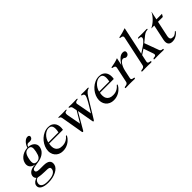

<svg xmlns="http://www.w3.org/2000/svg" viewBox="72 -1891 3264 3264"><g transform="rotate(-45 1704.0 -259.0)"><path d="M143.6 -311Q128.4 -241.2 141.1 -209.7Q153.8 -178.2 200.2 -178.2Q223.6 -178.2 241.7 -185.8Q259.8 -193.4 273.4 -209.5Q287.1 -225.6 296.6 -250.7Q306.2 -275.9 313.5 -311Q320.8 -345.7 321.8 -370.8Q322.8 -396 316.2 -412.1Q309.6 -428.2 294.9 -436Q280.3 -443.8 256.8 -443.8Q233.4 -443.8 215.6 -436Q197.8 -428.2 184.1 -412.1Q170.4 -396 160.4 -370.8Q150.4 -345.7 143.6 -311ZM294.4 96.2Q299.3 72.8 293.5 60.8Q287.6 48.8 272.5 43.5Q257.3 38.1 233.4 37.1Q209.5 36.1 178 35.4Q146.5 34.7 108.4 32Q70.3 29.3 26.4 20Q15.6 20 4.6 24.9Q-6.3 29.8 -15.6 38.8Q-24.9 47.9 -32 60.3Q-39.1 72.8 -42.5 87.9Q-52.7 136.2 -17.8 162.1Q17.1 188 92.8 188Q185.5 188 235.4 163.8Q285.2 139.6 294.4 96.2ZM93.3 211.9Q48.8 211.9 12 204.3Q-24.9 196.8 -49.8 181.9Q-74.7 167 -85.9 145Q-97.2 123 -91.3 94.2Q-87.9 77.1 -78.4 63.5Q-68.8 49.8 -55.9 39.3Q-43 28.8 -27.3 21.5Q-11.7 14.2 4.4 9.8Q-11.2 -4.4 -18.8 -23.9Q-26.4 -43.5 -21 -68.8Q-15.6 -94.2 0.2 -112.5Q16.1 -130.9 38.3 -142.6Q60.5 -154.3 87.2 -159.9Q113.8 -165.5 140.6 -165L141.6 -168Q118.7 -172.4 97.7 -182.4Q76.7 -192.4 62.3 -209.2Q47.9 -226.1 41.7 -250.2Q35.6 -274.4 42.5 -306.2Q51.3 -347.2 75 -376.5Q98.6 -405.8 129.4 -424.8Q160.2 -443.8 194.1 -452.9Q228 -461.9 256.8 -461.9Q260.3 -477.5 272 -500.2Q283.7 -522.9 301.3 -543.9Q318.8 -564.9 341.3 -579.6Q363.8 -594.2 388.7 -594.2Q413.1 -594.2 422.9 -582.5Q432.6 -570.8 429.2 -554.2Q423.8 -529.8 406.2 -518.8Q388.7 -507.8 361.8 -507.8Q352.1 -507.8 344 -508.8Q335.9 -509.8 326.7 -509.8Q306.6 -509.8 295.2 -495.8Q283.7 -481.9 276.9 -461.9Q307.6 -460.4 335.7 -450Q363.8 -439.5 383.5 -420.9Q403.3 -402.3 412.6 -375.7Q421.9 -349.1 414.6 -315.9Q406.7 -277.8 385.7 -250.5Q364.7 -223.1 336.9 -204.6Q309.1 -186 277.3 -175.3Q245.6 -164.6 215.3 -160.2Q173.8 -154.3 146.2 -149.7Q118.7 -145 101.6 -139.4Q84.5 -133.8 76.2 -125.7Q67.9 -117.7 64.9 -104Q63 -93.8 65.9 -85.2Q68.8 -76.7 78.4 -70.1Q87.9 -63.5 104 -59.8Q120.1 -56.2 143.6 -56.2H236.3Q282.7 -56.2 312.7 -47.4Q342.8 -38.6 359.1 -22.5Q375.5 -6.3 379.9 16.1Q384.3 38.6 378.4 65.9Q372.1 96.7 347.4 123.3Q322.8 149.9 284.9 169.7Q247.1 189.5 198 200.7Q148.9 211.9 93.3 211.9Z M568.4 -250Q561 -212.4 563 -178.5Q564.9 -144.5 579.6 -118.7Q594.2 -92.8 623.3 -77.4Q652.3 -62 699.2 -62Q731.4 -62 757.6 -69.3Q783.7 -76.7 808.6 -91.8Q824.2 -101.6 834.2 -110.8Q844.2 -120.1 850.6 -127.4Q856.9 -134.8 861.3 -139.4Q865.7 -144 870.1 -144Q879.4 -144 876.5 -132.8Q875.5 -127.9 868.7 -115.7Q861.8 -103.5 848.9 -87.9Q835.9 -72.3 816.9 -55.4Q797.9 -38.6 772.7 -24.4Q747.6 -10.3 715.8 -1.2Q684.1 7.8 645.5 7.8Q601.1 7.8 564.5 -9Q527.8 -25.9 503.7 -56.2Q479.5 -86.4 470.5 -128.4Q461.4 -170.4 472.2 -220.2Q481.9 -265.6 507.6 -309.1Q533.2 -352.5 570.3 -386.5Q607.4 -420.4 654.1 -441.2Q700.7 -461.9 752 -461.9Q800.8 -461.9 833.3 -443.6Q865.7 -425.3 883.3 -395.3Q900.9 -365.2 904.8 -327.4Q908.7 -289.6 900.4 -250ZM815.9 -273.9Q825.7 -320.3 825.4 -352.5Q825.2 -384.8 816.2 -405Q807.1 -425.3 789.6 -434.6Q772 -443.8 747.1 -443.8Q720.2 -443.8 692.4 -430.7Q664.6 -417.5 640.6 -394.5Q616.7 -371.6 598.4 -340.6Q580.1 -309.6 571.8 -273.9Z M1434.1 -110.8 1512.7 -241.2Q1523.9 -259.8 1535.6 -280.5Q1547.4 -301.3 1556.9 -320.3Q1566.4 -339.4 1573.2 -354.7Q1580.1 -370.1 1581.5 -377.9Q1585.4 -395 1583 -405Q1580.6 -415 1575.2 -420.9Q1569.8 -426.8 1562.5 -429.4Q1555.2 -432.1 1548.8 -433.8Q1542.5 -435.5 1538.6 -437.7Q1534.7 -439.9 1535.6 -444.8Q1538.1 -456.1 1553.2 -456.1Q1564 -456.1 1581.3 -455.1Q1598.6 -454.1 1623 -454.1Q1648.4 -454.1 1669.4 -455.1Q1690.4 -456.1 1699.2 -456.1Q1716.3 -456.1 1713.9 -444.8Q1712.9 -440.9 1709 -439.7Q1705.1 -438.5 1698.2 -436.3Q1691.4 -434.1 1681.6 -429.9Q1671.9 -425.8 1659.7 -415.8Q1647.5 -405.8 1633.1 -388.7Q1618.7 -371.6 1601.6 -344.2L1391.6 -1Q1386.2 8.3 1381.6 12.2Q1377 16.1 1370.6 16.1Q1364.7 16.1 1362.8 12.2Q1360.8 8.3 1358.9 -1L1306.6 -296.9L1135.7 -1Q1130.9 8.3 1126.2 12.2Q1121.6 16.1 1115.7 16.1Q1109.9 16.1 1107.2 12.2Q1104.5 8.3 1102.5 -1L1033.7 -399.9Q1031.2 -413.6 1026.9 -421.1Q1022.5 -428.7 1017.3 -432.6Q1012.2 -436.5 1007.1 -437.7Q1002 -439 998 -439.7Q994.1 -440.4 991.9 -442.1Q989.7 -443.8 990.7 -448.2Q991.7 -452.6 996.3 -454.3Q1001 -456.1 1012.2 -456.1Q1023.4 -456.1 1041.5 -455.1Q1059.6 -454.1 1084 -454.1Q1115.7 -454.1 1135.3 -455.1Q1154.8 -456.1 1163.1 -456.1Q1175.8 -456.1 1180.9 -454.3Q1186 -452.6 1185.1 -448.2Q1183.6 -441.9 1176.3 -440.2Q1168.9 -438.5 1160.2 -436.5Q1151.4 -434.6 1143.3 -429.4Q1135.3 -424.3 1132.3 -411.1Q1129.4 -397 1130.9 -383.5Q1132.3 -370.1 1134.8 -358.9L1179.7 -118.2L1300.3 -320.8L1285.2 -394Q1280.8 -413.6 1272.2 -421.9Q1263.7 -430.2 1255.1 -433.8Q1246.6 -437.5 1240.7 -439Q1234.9 -440.4 1236.3 -445.8Q1237.3 -452.1 1239.7 -454.1Q1242.2 -456.1 1248.5 -456.1Q1255.9 -456.1 1264.2 -455.8Q1272.5 -455.6 1282.5 -455.1Q1292.5 -454.6 1304.9 -454.3Q1317.4 -454.1 1333 -454.1Q1365.2 -454.1 1391.1 -455.1Q1417 -456.1 1432.1 -456.1Q1439.9 -456.1 1444.1 -454.1Q1448.2 -452.1 1447.3 -446.8Q1445.8 -439.5 1436.5 -438Q1427.2 -436.5 1416 -434.3Q1404.8 -432.1 1394.8 -426Q1384.8 -419.9 1380.9 -402.8Q1380.4 -400.9 1380.9 -396.7Q1381.3 -392.6 1382.1 -388.2Q1382.8 -383.8 1383.8 -379.4Q1384.8 -375 1385.3 -372.1Z M1790.5 -250Q1783.2 -212.4 1785.2 -178.5Q1787.1 -144.5 1801.8 -118.7Q1816.4 -92.8 1845.5 -77.4Q1874.5 -62 1921.4 -62Q1953.6 -62 1979.7 -69.3Q2005.9 -76.7 2030.8 -91.8Q2046.4 -101.6 2056.4 -110.8Q2066.4 -120.1 2072.8 -127.4Q2079.1 -134.8 2083.5 -139.4Q2087.9 -144 2092.3 -144Q2101.6 -144 2098.6 -132.8Q2097.7 -127.9 2090.8 -115.7Q2084 -103.5 2071 -87.9Q2058.1 -72.3 2039.1 -55.4Q2020 -38.6 1994.9 -24.4Q1969.7 -10.3 1938 -1.2Q1906.2 7.8 1867.7 7.8Q1823.2 7.8 1786.6 -9Q1750 -25.9 1725.8 -56.2Q1701.7 -86.4 1692.6 -128.4Q1683.6 -170.4 1694.3 -220.2Q1704.1 -265.6 1729.7 -309.1Q1755.4 -352.5 1792.5 -386.5Q1829.6 -420.4 1876.2 -441.2Q1922.9 -461.9 1974.1 -461.9Q2022.9 -461.9 2055.4 -443.6Q2087.9 -425.3 2105.5 -395.3Q2123 -365.2 2127 -327.4Q2130.9 -289.6 2122.6 -250ZM2038.1 -273.9Q2047.9 -320.3 2047.6 -352.5Q2047.4 -384.8 2038.3 -405Q2029.3 -425.3 2011.7 -434.6Q1994.1 -443.8 1969.2 -443.8Q1942.4 -443.8 1914.6 -430.7Q1886.7 -417.5 1862.8 -394.5Q1838.9 -371.6 1820.6 -340.6Q1802.2 -309.6 1793.9 -273.9Z M2293.9 -341.8Q2297.9 -359.9 2294.2 -369.9Q2290.5 -379.9 2283.2 -385.5Q2275.9 -391.1 2266.1 -393.3Q2256.3 -395.5 2248.3 -397Q2240.2 -398.4 2234.9 -401.1Q2229.5 -403.8 2231 -410.2Q2232.4 -417 2243.7 -419.2Q2254.9 -421.4 2276.9 -425Q2298.8 -428.7 2331.8 -436.5Q2364.7 -444.3 2410.2 -461.9L2382.3 -332H2384.3Q2410.2 -371.6 2432.4 -397Q2454.6 -422.4 2474.6 -436.8Q2494.6 -451.2 2512.5 -456.5Q2530.3 -461.9 2546.9 -461.9Q2577.1 -461.9 2589.8 -447.8Q2602.5 -433.6 2597.2 -408.2Q2591.8 -383.8 2574.5 -371.8Q2557.1 -359.9 2536.1 -359.9Q2523.4 -359.9 2517.3 -363.5Q2511.2 -367.2 2506.3 -371.8Q2501.5 -376.5 2494.9 -380.1Q2488.3 -383.8 2474.1 -383.8Q2458.5 -383.8 2441.4 -371.8Q2424.3 -359.9 2408.2 -337.2Q2392.1 -314.5 2378.4 -282.2Q2364.7 -250 2356 -209L2326.7 -69.8Q2323.2 -54.2 2326.9 -45.4Q2330.6 -36.6 2337.9 -32.2Q2345.2 -27.8 2354.2 -26.4Q2363.3 -24.9 2371.3 -23.4Q2379.4 -22 2384.3 -19.3Q2389.2 -16.6 2387.7 -9.8Q2386.2 -2.9 2381.8 -0.5Q2377.4 2 2369.1 2Q2359.9 2 2350.3 1.7Q2340.8 1.5 2329.1 1Q2317.4 0.5 2302.2 0.2Q2287.1 0 2266.6 0Q2246.1 0 2231 0.2Q2215.8 0.5 2203.9 1Q2191.9 1.5 2182.1 1.7Q2172.4 2 2163.1 2Q2154.8 2 2151.6 -0.5Q2148.4 -2.9 2149.9 -9.8Q2151.4 -16.6 2157.5 -19.3Q2163.6 -22 2171.9 -23.4Q2180.2 -24.9 2190.2 -26.4Q2200.2 -27.8 2209.2 -32.2Q2218.3 -36.6 2225.6 -45.4Q2232.9 -54.2 2236.3 -69.8Z M2749.5 -613.8Q2752.9 -630.9 2749.3 -640.4Q2745.6 -649.9 2738.3 -654.8Q2731 -659.7 2721.4 -661.4Q2711.9 -663.1 2703.9 -664.3Q2695.8 -665.5 2690.4 -667.7Q2685.1 -669.9 2686.5 -675.8Q2688 -682.6 2694.8 -684.3Q2701.7 -686 2720.2 -689.7Q2738.8 -693.4 2773.2 -701.7Q2807.6 -710 2863.8 -730L2755.9 -222.2L2861.8 -293Q2910.2 -325.2 2933.6 -351.8Q2957 -378.4 2960 -392.1Q2963.4 -407.7 2960 -416Q2956.5 -424.3 2949.7 -428.5Q2942.9 -432.6 2934.1 -433.6Q2925.3 -434.6 2917.7 -435.3Q2910.2 -436 2905.3 -437.7Q2900.4 -439.5 2901.4 -444.8Q2902.8 -451.7 2909.7 -453.9Q2916.5 -456.1 2928.7 -456.1Q2948.2 -456.1 2970.9 -455.1Q2993.7 -454.1 3017.1 -454.1Q3041.5 -454.1 3065.4 -455.1Q3089.4 -456.1 3112.8 -456.1Q3120.1 -456.1 3124.5 -453.6Q3128.9 -451.2 3127.9 -445.8Q3127 -440.4 3123.3 -438.7Q3119.6 -437 3113.5 -436.5Q3107.4 -436 3098.9 -435.1Q3090.3 -434.1 3078.9 -430.4Q3067.4 -426.8 3053 -418.9Q3038.6 -411.1 3021 -397L2919.4 -314L3014.6 -55.2Q3019.5 -42 3026.9 -35.4Q3034.2 -28.8 3042 -25.9Q3049.8 -22.9 3057.4 -22.5Q3064.9 -22 3070.6 -21.2Q3076.2 -20.5 3079.1 -17.8Q3082 -15.1 3080.6 -7.8Q3078.1 2 3062.5 2Q3056.6 2 3044.9 1.7Q3033.2 1.5 3017.3 1Q3001.5 0.5 2982.7 0.2Q2963.9 0 2943.8 0Q2906.7 0 2886.2 1Q2865.7 2 2851.6 2Q2845.7 2 2842 -0.2Q2838.4 -2.4 2839.4 -7.8Q2841.3 -15.6 2846.4 -19Q2851.6 -22.5 2858.6 -23.7Q2865.7 -24.9 2873.8 -25.4Q2881.8 -25.9 2888.9 -28.1Q2896 -30.3 2901.6 -35.6Q2907.2 -41 2909.7 -51.8Q2910.6 -56.6 2908.4 -66.2Q2906.2 -75.7 2903.8 -84L2843.8 -257.8L2750.5 -195.8L2723.6 -69.8Q2720.2 -54.2 2723.9 -45.4Q2727.5 -36.6 2734.9 -32.2Q2742.2 -27.8 2751.5 -26.4Q2760.7 -24.9 2768.8 -23.4Q2776.9 -22 2781.7 -19.3Q2786.6 -16.6 2785.2 -9.8Q2783.7 -2.9 2779.3 -0.5Q2774.9 2 2766.6 2Q2757.3 2 2747.8 1.7Q2738.3 1.5 2726.6 1Q2714.8 0.5 2699.7 0.2Q2684.6 0 2664.1 0Q2643.6 0 2628.2 0.2Q2612.8 0.5 2600.8 1Q2588.9 1.5 2579.3 1.7Q2569.8 2 2560.5 2Q2552.2 2 2548.8 -0.5Q2545.4 -2.9 2546.9 -9.8Q2548.3 -16.6 2554.4 -19.3Q2560.5 -22 2569.1 -23.4Q2577.6 -24.9 2587.4 -26.4Q2597.2 -27.8 2606.4 -32.2Q2615.7 -36.6 2623 -45.4Q2630.4 -54.2 2633.8 -69.8Z M3457 -405.8H3341.3L3281.7 -126Q3276.9 -101.1 3278.6 -84.7Q3280.3 -68.4 3288.3 -58.3Q3296.4 -48.3 3309.8 -44.2Q3323.2 -40 3341.3 -40Q3362.3 -40 3377.7 -47.9Q3393.1 -55.7 3404.1 -64.9Q3415 -74.2 3422.6 -82Q3430.2 -89.8 3435.1 -89.8Q3441.9 -89.8 3440.4 -82Q3439.5 -77.6 3428.2 -63.2Q3417 -48.8 3396.7 -33Q3376.5 -17.1 3347.2 -4.6Q3317.9 7.8 3281.2 7.8Q3222.2 7.8 3200 -26.6Q3177.7 -61 3191.4 -126L3251 -405.8H3183.1L3183.6 -408.2Q3249 -441.4 3299.1 -491.2Q3349.1 -541 3381.3 -602.1H3383.3L3351.6 -454.1H3485.4Z"/></g></svg>

Font: XB Zar
Style: Italic
Weight: 400
Italic angle: -12°
Designer: Behnam
Foundry: Irmug
Version: Version 8.005 2009